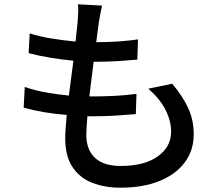

<svg xmlns="http://www.w3.org/2000/svg" viewBox="-20 -819 1040 892"><path d="M95 -415Q144 -398 196.5 -389Q249 -380 300 -375L321 -537Q267 -542 213 -551Q159 -560 113 -572L118 -664Q164 -649 220 -640Q276 -631 331 -626L341 -720Q343 -750 343.5 -767Q344 -784 342 -799L454 -793Q449 -770 445.5 -751Q442 -732 439 -714L427 -623Q483 -623 532 -626.5Q581 -630 621 -636L618 -542Q572 -538 525.5 -535Q479 -532 417 -532H415L395 -371H409Q458 -371 510.5 -373.5Q563 -376 614 -383L611 -289Q565 -285 519 -282Q473 -279 424 -279H386Q384 -253 382.5 -230.5Q381 -208 381 -192Q381 -124 421 -86Q461 -48 541 -48Q651 -48 713 -92.5Q775 -137 775 -207Q775 -258 748.5 -309.5Q722 -361 669 -407L780 -430Q830 -371 855 -315.5Q880 -260 880 -195Q880 -120 838 -64Q796 -8 719.5 22.5Q643 53 539 53Q467 53 409 30.5Q351 8 317 -42.5Q283 -93 283 -176Q283 -196 285 -223.5Q287 -251 290 -285Q178 -294 90 -319Z"/></svg>

Font: Source Han Sans SC Medium
Style: Regular
Weight: 500
Designer: Ryoko NISHIZUKA 西塚涼子 (kana, bopomofo & ideographs); Paul D. Hunt (Latin, Greek & Cyrillic); Sandoll Communications 산돌커뮤니
Foundry: Adobe
Version: Version 2.004;hotconv 1.0.118;makeotfexe 2.5.65603